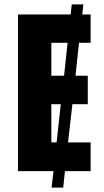

<svg xmlns="http://www.w3.org/2000/svg" viewBox="-20 -780 474 875"><path d="M393 0H276L268 75H215L224 0H62V-714H302L307 -760H360L355 -714H393V-585H340L324 -435H380V-305H310L290 -131H393ZM214 -435H272L288 -585H214ZM214 -131H238L257 -305H214Z"/></svg>

Font: Noto Sans ExtraCondensed ExtraBold
Style: Regular
Weight: 800
Width: 2
Designer: Monotype Design Team
Foundry: Monotype Imaging Inc.
Version: Version 2.013; ttfautohint (v1.8.4.7-5d5b)